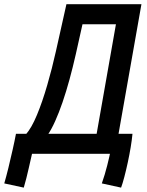

<svg xmlns="http://www.w3.org/2000/svg" viewBox="-75 -713 681 890"><path d="M371.6 -85 462.4 -600.6H215.8L232.9 -693.4H580.6L473.1 -85ZM35.2 156.7 -55.2 137.2Q-46.4 106.9 -36.1 65.2Q-25.9 23.4 -16.4 -19Q-6.8 -61.5 -1 -92.8H539.1Q536.6 -65.4 530.8 -30.3Q524.9 4.9 517.1 41Q509.3 77.1 501.2 107.7Q493.2 138.2 486.3 156.7L397 137.2Q411.1 97.2 422.1 53.5Q433.1 9.8 439.5 -22.9L476.6 0H31.7L80.1 -29.3Q68.4 21 58.1 67.1Q47.9 113.3 35.2 156.7ZM146.5 -88.4 44.4 -89.4Q71.3 -119.6 96.4 -180.4Q121.6 -241.2 144 -318.6Q166.5 -396 184.1 -475.1L232.9 -693.4H328.1L276.4 -461.9Q262.7 -401.4 247.3 -345Q231.9 -288.6 215.1 -239.5Q198.2 -190.4 180.9 -151.9Q163.6 -113.3 146.5 -88.4Z"/></svg>

Font: Cascadia Code PL
Style: Italic
Weight: 400
Italic angle: -10°
Monospace: yes
Designer: Aaron Bell
Foundry: Saja Typeworks
Version: Version 2404.023